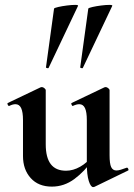

<svg xmlns="http://www.w3.org/2000/svg" viewBox="-20 -751 546 785"><path d="M192 12Q137 12 105.5 -23Q74 -58 74 -113V-260Q74 -293 66.5 -309Q59 -325 43 -325Q32 -325 18 -318Q14 -317 11.5 -323Q9 -329 12 -330L146 -394Q149 -395 151 -395Q156 -395 161.5 -390.5Q167 -386 167 -382V-161Q167 -107 187.5 -80Q208 -53 250 -53Q279 -53 308 -69.5Q337 -86 354 -111L360 -99Q326 -50 284 -19Q242 12 192 12ZM428 -382V-116Q428 -82 434.5 -68Q441 -54 456 -54Q463 -54 473.5 -57Q484 -60 497 -65Q501 -67 504 -61.5Q507 -56 504 -54L366 13Q364 14 361 14Q351 14 343 -11Q335 -36 335 -82V-260Q335 -293 327.5 -309Q320 -325 304 -325Q293 -325 278 -318Q275 -317 272.5 -323Q270 -329 273 -330L407 -394Q409 -395 412 -395Q417 -395 422.5 -390.5Q428 -386 428 -382ZM179 -474Q178 -471 172.5 -472.5Q167 -474 168 -476L201 -716Q203 -719 218.5 -722.5Q234 -726 253.5 -728.5Q273 -731 287 -731Q301 -731 299 -727ZM319 -474Q318 -471 312.5 -472.5Q307 -474 308 -476L341 -716Q343 -719 358.5 -722.5Q374 -726 393.5 -728.5Q413 -731 427 -731Q441 -731 439 -727Z"/></svg>

Font: Cormorant
Style: Bold
Weight: 700
Designer: Christian Thalmann (Catharsis Fonts)
Foundry: Catharsis Fonts
Version: Version 4.000